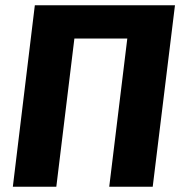

<svg xmlns="http://www.w3.org/2000/svg" viewBox="-20 -713 701 733"><path d="M563 0 648 -693H113L29 0H195L264 -566H466L397 0Z"/></svg>

Font: Fira Sans OT
Style: Bold Italic
Weight: 700
Italic angle: -8°
Designer: Carrois Corporate & Edenspiekermann
Foundry: Carrois Corporate GbR & Edenspiekermann AG
Version: Version 2.001